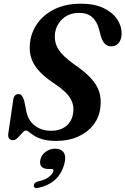

<svg xmlns="http://www.w3.org/2000/svg" viewBox="-20 -732 662 1013"><path d="M276.5 11.5Q233.5 11.5 205.5 3.2Q177.5 -5 160.5 -16Q143.5 -27 133.5 -35.2Q123.5 -43.5 117 -43.5Q109 -43.5 97.8 -30.8Q86.5 -18 73.8 -5.2Q61 7.5 49 7.5Q20 7.5 23.5 -26.5L49 -199.5Q52.5 -235.5 77 -235.5Q88.5 -235.5 95.2 -227Q102 -218.5 107.5 -201.5L117.5 -152Q126.5 -98.5 162.2 -70.2Q198 -42 249.5 -42Q298.5 -42 329.2 -67.2Q360 -92.5 366 -136Q372.5 -178 350.2 -214.5Q328 -251 264.5 -292.5Q193 -340 162.2 -388.8Q131.5 -437.5 138 -502.5Q143 -558.5 175.8 -606.2Q208.5 -654 267 -683.2Q325.5 -712.5 407.5 -712.5Q478.5 -712.5 526.8 -689.2Q575 -666 599 -629.2Q623 -592.5 621.5 -552Q621 -524 606.5 -505.8Q592 -487.5 567 -487.5Q529 -487.5 513 -538L503.5 -574.5Q480.5 -664 399.5 -664Q343.5 -664 309.5 -632Q275.5 -600 270 -554Q265 -509.5 288 -472.2Q311 -435 371.5 -392.5Q430 -352.5 461.5 -317.2Q493 -282 503.8 -246.5Q514.5 -211 510 -169.5Q505 -116 474.2 -75.2Q443.5 -34.5 392.5 -11.5Q341.5 11.5 276.5 11.5ZM235 159.5Q207.5 159.5 197.5 145Q187.5 130.5 193.5 108.5Q200 83.5 222.2 68Q244.5 52.5 271.5 52.5Q302 52.5 316 72.5Q330 92.5 319.5 132.5Q292.5 235 182 259Q158 264.5 158.5 247Q159.5 230.5 180 225.5Q217.5 217.5 237.5 201.8Q257.5 186 261.5 171Q264.5 159.5 251.5 159.5Z"/></svg>

Font: Fraunces 72pt S050 SemiBold
Style: Italic
Weight: 600
Italic angle: -16°
Version: Version 1.000; ttfautohint (v1.8.3)